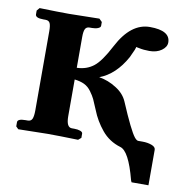

<svg xmlns="http://www.w3.org/2000/svg" viewBox="-67 -499 644 679"><g transform="rotate(10 255.0 -160.0)"><path d="M69.8 -359.9Q69.8 -379.9 65.7 -388.4Q61.5 -397 49.8 -397H42Q13.2 -397 13.2 -410.2V-423.8L22 -434.1Q91.8 -432.1 127 -432.1L236.8 -434.1L247.1 -423.8V-410.2Q247.1 -404.3 238 -400.6Q229 -397 216.8 -397H208Q196.8 -397 192.4 -388.4Q188 -379.9 188 -359.9V-249Q223.1 -250 248 -269.5Q272.5 -288.1 303.2 -347.2Q349.6 -436 418 -436Q491.2 -436 491.2 -393.1Q491.2 -377 473.9 -364.5Q456.5 -352.1 430.2 -352.1Q409.7 -352.1 392.1 -356Q384.3 -357.9 381.8 -357.9Q383.8 -355 366.2 -318.8Q329.1 -251.5 272 -230Q305.2 -224.6 334 -206.1Q363.3 -188 375 -160.2Q416 -63.5 433.6 -41.5Q441.4 -32.2 446.8 -32.2H462.9Q480.5 -32.2 495.1 -26.9Q509.8 -21.5 509.8 -11.2V116.2H449.2Q445.8 109.4 445.8 107.9Q419.9 8.8 388.2 0Q347.2 -12.2 320.8 -44.2Q294.4 -76.2 279.8 -113.8Q269.5 -138.7 264.2 -150.1Q258.8 -161.6 248 -176.3Q237.3 -190.9 222.9 -197.8Q208.5 -204.6 188 -207V-75.2Q188 -35.2 208 -35.2H216.8Q229.5 -35.2 238.3 -32Q247.1 -28.8 247.1 -22.9V-7.8L236.8 1Q166 -1 127 -1L22 1L13.2 -7.8V-22.9Q13.2 -35.2 42 -35.2H49.8Q61.5 -35.2 65.7 -44.9Q69.8 -54.7 69.8 -75.2Z"/></g></svg>

Font: Linux Libertine G
Style: Semibold
Weight: 600
Designer: Philipp H. Poll
Foundry: Philipp H. Poll
Version: Version 5.1.1